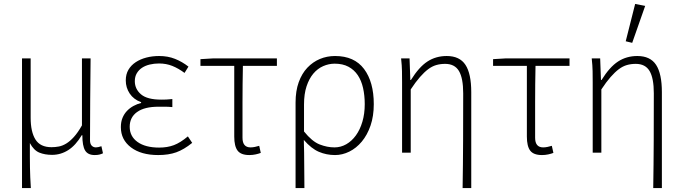

<svg xmlns="http://www.w3.org/2000/svg" viewBox="-20 -777 3473 977"><path d="M92 180V-480H136V-178Q136 -106 160.5 -67Q185 -28 242 -28Q261 -28 279.5 -31.5Q298 -35 317 -46.5Q336 -58 356 -80Q376 -102 397 -139V-480H441Q440 -374 439 -270.5Q438 -167 438 -64Q438 -45 446.5 -36Q455 -27 468 -27Q479 -27 496 -33L504 3Q496 7 486 9.5Q476 12 462 12Q427 12 413 -11.5Q399 -35 399 -89H396Q365 -37 327 -13Q289 11 245 11Q208 11 180 -0.5Q152 -12 132 -49Q132 -8 132 21.5Q132 51 132.5 76Q133 101 134 125.5Q135 150 137 180Z M785 12Q698 12 646.5 -27Q595 -66 595 -130Q595 -157 603.5 -177.5Q612 -198 626.5 -213Q641 -228 659.5 -238Q678 -248 698 -253V-257Q660 -271 640 -301Q620 -331 620 -368Q620 -399 633.5 -422Q647 -445 670.5 -460.5Q694 -476 724.5 -484Q755 -492 790 -492Q834 -492 870.5 -477.5Q907 -463 939 -438L919 -406Q888 -429 857 -441.5Q826 -454 789 -454Q764 -454 741.5 -448.5Q719 -443 702.5 -432Q686 -421 676 -404Q666 -387 666 -364Q666 -324 697.5 -297Q729 -270 801 -270Q815 -270 826.5 -270.5Q838 -271 857 -273V-232Q836 -234 820 -234Q804 -234 787 -234Q715 -234 677.5 -207Q640 -180 640 -132Q640 -83 680 -54.5Q720 -26 790 -26Q832 -26 865 -38.5Q898 -51 936 -83L958 -50Q916 -16 877 -2Q838 12 785 12Z M1249 12Q1206 12 1189 -10.5Q1172 -33 1172 -82V-442H1000V-476L1067 -480H1389V-442H1216Q1214 -348 1214 -257.5Q1214 -167 1214 -76Q1214 -27 1255 -27Q1266 -27 1277.5 -29.5Q1289 -32 1299 -35L1307 1Q1297 5 1281.5 8.5Q1266 12 1249 12Z M1484 180V-255Q1484 -314 1500 -358.5Q1516 -403 1544 -432.5Q1572 -462 1608 -477Q1644 -492 1685 -492Q1783 -492 1832.5 -426Q1882 -360 1882 -247Q1882 -186 1865.5 -138Q1849 -90 1821 -56.5Q1793 -23 1757.5 -5.5Q1722 12 1685 12Q1641 12 1602.5 -4.5Q1564 -21 1526 -65Q1527 -30 1527.5 -0.5Q1528 29 1528 57.5Q1528 86 1528.5 115.5Q1529 145 1529 180ZM1682 -27Q1714 -27 1742 -43Q1770 -59 1791 -88Q1812 -117 1824 -157.5Q1836 -198 1836 -247Q1836 -291 1827.5 -329Q1819 -367 1800.5 -394.5Q1782 -422 1753 -437.5Q1724 -453 1683 -453Q1653 -453 1624.5 -440.5Q1596 -428 1574.5 -402.5Q1553 -377 1540 -338Q1527 -299 1527 -245V-108Q1568 -57 1606.5 -42Q1645 -27 1682 -27Z M2334 180Q2336 59 2336.5 -63Q2337 -185 2337 -302Q2337 -379 2315.5 -415.5Q2294 -452 2245 -452Q2221 -452 2200 -446Q2179 -440 2159 -425Q2139 -410 2117 -385Q2095 -360 2070 -322V0H2026V-358Q2026 -387 2025.5 -415Q2025 -443 2021 -480H2064L2068 -370H2071Q2112 -436 2155 -464Q2198 -492 2253 -492Q2319 -492 2348.5 -447Q2378 -402 2378 -308V180Z M2738 12Q2695 12 2678 -10.5Q2661 -33 2661 -82V-442H2489V-476L2556 -480H2878V-442H2705Q2703 -348 2703 -257.5Q2703 -167 2703 -76Q2703 -27 2744 -27Q2755 -27 2766.5 -29.5Q2778 -32 2788 -35L2796 1Q2786 5 2770.5 8.5Q2755 12 2738 12Z M3304 180Q3306 59 3306.5 -63Q3307 -185 3307 -302Q3307 -379 3285.5 -415.5Q3264 -452 3215 -452Q3191 -452 3170 -446Q3149 -440 3129 -425Q3109 -410 3087 -385Q3065 -360 3040 -322V0H2996V-358Q2996 -387 2995.5 -415Q2995 -443 2991 -480H3034L3038 -370H3041Q3082 -436 3125 -464Q3168 -492 3223 -492Q3289 -492 3318.5 -447Q3348 -402 3348 -308V180ZM3164 -567 3212 -757 3263 -747 3197 -559Z"/></svg>

Font: Giro Light
Style: Regular
Weight: 300
Designer: Paul D. Hunt
Foundry: Adobe Systems Incorporated
Version: Version 1.000;PS 1.0;hotconv 1.0.88;makeotf.lib2.5.647800